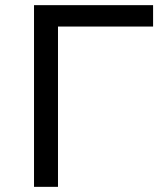

<svg xmlns="http://www.w3.org/2000/svg" viewBox="-20 -725 649 745"><path d="M112 0V-705H574V-622H205V0Z"/></svg>

Font: Nunito Sans 6pt
Style: Regular
Weight: 400
Version: Version 3.101;gftools[0.9.27]